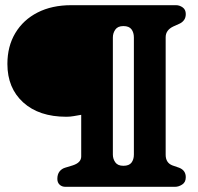

<svg xmlns="http://www.w3.org/2000/svg" viewBox="-20 -720 764 740"><path d="M655 0H232Q218.5 0 209.8 -8.2Q201 -16.5 201 -30.5Q201 -48 209.2 -58.8Q217.5 -69.5 230.5 -73.5L260 -82.5Q293 -93 293 -117V-277.5Q278 -275 264.2 -272.5Q250.5 -270 235.5 -270Q130.5 -270 69.5 -325.2Q8.5 -380.5 8.5 -473.5Q8.5 -541.5 39 -592.5Q69.5 -643.5 124.8 -671.8Q180 -700 254.5 -700H658.5Q672 -700 684 -691.5Q696 -683 696 -666Q696 -652.5 689.8 -643.5Q683.5 -634.5 673.5 -629.5L648 -618Q618.5 -604 618.5 -576.5V-123.5Q618.5 -92.5 644.5 -82.5L670.5 -73.5Q696 -63.5 696 -37Q696 -17.5 682.2 -8.8Q668.5 0 655 0ZM496 -124V-575.5Q496 -594.5 486.8 -607Q477.5 -619.5 455.5 -619.5Q434 -619.5 424.5 -606Q415 -592.5 415 -575.5V-124Q415 -107.5 424.5 -94.2Q434 -81 455.5 -81Q477.5 -81 486.8 -93.2Q496 -105.5 496 -124Z"/></svg>

Font: Fraunces 72pt S050 Black
Style: Regular
Weight: 900
Version: Version 1.000; ttfautohint (v1.8.3)